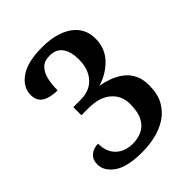

<svg xmlns="http://www.w3.org/2000/svg" viewBox="-206 -842 971 971"><g transform="rotate(-45 279.5 -357.0)"><path d="M245 10Q137 10 88 -25Q39 -60 39 -107Q39 -142 61.5 -160.5Q84 -179 116 -179Q116 -120 150 -87Q184 -54 241 -54Q276 -54 306 -67.5Q336 -81 354.5 -114.5Q373 -148 373 -206Q373 -266 330 -303Q287 -340 209 -340H158V-398H211Q276 -398 312.5 -439Q349 -480 349 -548Q349 -604 326.5 -635.5Q304 -667 257 -667Q218 -667 197.5 -645Q177 -623 169.5 -588.5Q162 -554 162 -514Q110 -514 79.5 -532.5Q49 -551 49 -594Q49 -649 102.5 -686.5Q156 -724 260 -724Q362 -724 422.5 -682Q483 -640 483 -563Q483 -495 438.5 -448Q394 -401 328 -381Q357 -376 388.5 -365Q420 -354 447.5 -334Q475 -314 491.5 -282.5Q508 -251 508 -205Q508 -144 485.5 -103Q463 -62 425 -37Q387 -12 340 -1Q293 10 245 10Z"/></g></svg>

Font: Noto Serif NP Hmong SemiBold
Style: Regular
Weight: 600
Designer: Dalton Maag Ltd
Foundry: Dalton Maag Ltd
Version: Version 1.001; ttfautohint (v1.8.4.7-5d5b)